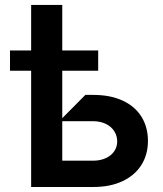

<svg xmlns="http://www.w3.org/2000/svg" viewBox="-20 -747 650 767"><path d="M352.3 -367.9Q420.8 -367.9 470.2 -345Q519.5 -322.1 545.3 -280.5Q571 -239 571 -183.9Q571 -130 545.1 -88.4Q519.2 -46.9 469.8 -23.4Q420.5 0 352.3 0H104.4V-464.5H19.9V-545.5H104.4V-727.3H228.7V-545.5H372.2V-464.5H228.7V-274.9L321 -367.9ZM352.3 -105.1Q380 -105.1 401.8 -114.9Q423.7 -124.6 435.9 -142.2Q448.2 -159.8 448.2 -181.8Q448.2 -205.3 435.9 -223.7Q423.7 -242.2 401.8 -252.5Q380 -262.8 352.3 -262.8H228.7V-105.1Z"/></svg>

Font: Riot Sans
Style: Bold
Weight: 600
Designer: Rasmus Andersson
Foundry: rsms
Version: Version 4.001